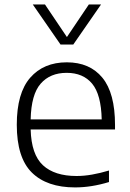

<svg xmlns="http://www.w3.org/2000/svg" viewBox="-20 -828 580 858"><path d="M315.5 9.5Q189.5 9.5 122.2 -57Q55 -123.5 55 -270.5Q55 -412 115 -480.8Q175 -549.5 278.5 -549.5Q381 -549.5 437.5 -480.8Q494 -412 494 -269.5V-249.5H117Q120 -137.5 172 -89.5Q224 -41.5 322 -41.5Q355.5 -41.5 391.2 -47.8Q427 -54 467 -66V-14.5Q388.5 9.5 315.5 9.5ZM278 -502.5Q204 -502.5 161.8 -454.2Q119.5 -406 117 -294.5H434.5Q432 -405.5 391.8 -454Q351.5 -502.5 278 -502.5ZM250.5 -629 126.5 -808H181L279 -662.5L377 -808H431.5L307.5 -629Z"/></svg>

Font: Encode Sans SmExp Lt
Style: Regular
Weight: 300
Width: 6
Designer: Multiple Designers
Foundry: Impallari Type
Version: Version 3.002; ttfautohint (v1.8.3) -l 8 -r 50 -G 200 -x 14 